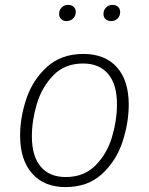

<svg xmlns="http://www.w3.org/2000/svg" viewBox="-20 -752 606 783"><path d="M62 -199Q62 -274 88 -350.5Q114 -427 172 -479.5Q230 -532 320 -532Q408 -532 456.5 -478Q505 -424 505 -325Q505 -251 479.5 -173.5Q454 -96 396 -42.5Q338 11 247 11Q160 11 111 -44.5Q62 -100 62 -199ZM457 -327Q457 -408 421 -450.5Q385 -493 319 -493Q244 -493 197.5 -445Q151 -397 130.5 -329Q110 -261 110 -196Q110 -115 146 -72.5Q182 -30 248 -30Q322 -30 369 -77Q416 -124 436.5 -192.5Q457 -261 457 -327ZM221 -695Q221 -711 231.5 -721.5Q242 -732 258 -732Q272 -732 280.5 -724Q289 -716 289 -703Q289 -687 278 -676.5Q267 -666 251 -666Q238 -666 229.5 -674Q221 -682 221 -695ZM402 -695Q402 -711 412.5 -721.5Q423 -732 439 -732Q453 -732 461.5 -724Q470 -716 470 -703Q470 -687 459.5 -676.5Q449 -666 433 -666Q419 -666 410.5 -674Q402 -682 402 -695Z"/></svg>

Font: Fira Sans ExtraLight
Style: Italic
Weight: 275
Italic angle: -8°
Designer: Carrois Corporate & Edenspiekermann AG
Foundry: Carrois Corporate GbR & Edenspiekermann AG
Version: Version 4.203